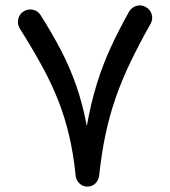

<svg xmlns="http://www.w3.org/2000/svg" viewBox="-20 -651 635 717"><path d="M68.4 -608.4Q84.5 -618.7 103.3 -614.5Q122.1 -610.4 131.8 -594.2Q174.8 -526.4 207.8 -463.1Q240.7 -399.9 264.6 -331.5Q288.6 -263.2 304.2 -180.2Q319.3 -265.6 341.1 -336.2Q362.8 -406.7 392.8 -472.2Q422.9 -537.6 461.9 -607.4Q471.7 -624 490 -629.2Q508.3 -634.3 524.9 -624.5Q541.5 -615.2 546.6 -596.9Q551.8 -578.6 542 -561.5Q499.5 -486.3 467.3 -419.2Q435.1 -352.1 412.1 -286.1Q389.2 -220.2 374 -148.7Q358.9 -77.1 350.1 6.3Q348.1 21.5 336.7 33.4Q325.2 45.4 307.6 45.9Q291 46.4 277.8 34.9Q264.6 23.4 262.7 6.3Q254.4 -75.7 238.3 -144.3Q222.2 -212.9 197.3 -276.1Q172.4 -339.4 136.7 -404.5Q101.1 -469.7 53.7 -544.9Q43.9 -561 48.1 -579.8Q52.2 -598.6 68.4 -608.4Z"/></svg>

Font: Mikhak-DS1-FD Medium
Style: Regular
Weight: 500
Designer: Amin Abedi
Version: Version 3.2